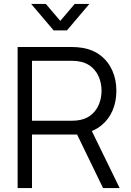

<svg xmlns="http://www.w3.org/2000/svg" viewBox="-20 -960 670 980"><path d="M70 0V-720H348Q374.2 -720 398.7 -716Q453.7 -707.5 493.2 -676.9Q532.7 -646.3 553.3 -599.8Q574 -553.3 574 -496.7Q574 -441.7 554.6 -396.2Q535.2 -350.7 497.7 -320.1Q460.2 -289.5 408 -279.3L382.7 -273.3H143.3V0ZM506 0 364 -293 434.7 -320 590.7 0ZM143.3 -343.7H346Q370.5 -343.7 390.7 -348Q426.2 -355.7 450.3 -377.8Q474.5 -399.8 486.4 -430.9Q498.3 -462 498.3 -496.7Q498.3 -531.3 486.4 -562.4Q474.5 -593.5 450.3 -615.6Q426.2 -637.7 390.7 -645.3Q370.5 -649.7 346 -649.7H143.3ZM139 -940H214L287.7 -853.3L361.3 -940H436.3L321.7 -805H253.7Z"/></svg>

Font: Manrope
Style: Regular
Weight: 400
Designer: Mikhail Sharanda
Foundry: Mikhail Sharanda
Version: Version 4.503